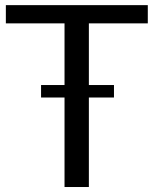

<svg xmlns="http://www.w3.org/2000/svg" viewBox="-20 -731 601 751"><path d="M140.6 -349.6V-398.4H425.8V-349.6ZM232.4 0.5V-639.6H2.9V-710.9H558.1V-639.6H327.6V0.5Z"/></svg>

Font: Comme
Style: Regular
Weight: 400
Designer: Vernon Adams
Foundry: Vernon Adams
Version: Version 1.000;gftools[0.9.27]